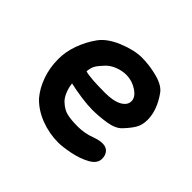

<svg xmlns="http://www.w3.org/2000/svg" viewBox="-113 -565 703 703"><g transform="rotate(45 238.5 -213.5)"><path d="M96 -359Q119 -391 169 -411.5Q219 -432 258 -432Q298 -432 339.5 -421Q381 -410 397 -387Q434 -335 434 -285Q434 -258 422.5 -239Q411 -220 390 -198Q373 -180 336.5 -174Q300 -168 264 -168Q241 -168 208 -172.5Q175 -177 144 -184Q146 -164 154 -145Q162 -126 173 -116Q193 -97 214.5 -92Q236 -87 270 -87Q306 -87 337 -99Q362 -108 378 -108Q397 -108 407 -96.5Q417 -85 417 -67Q417 -42 388 -26Q359 -10 321.5 -2.5Q284 5 261 5Q214 5 170 -12Q126 -29 97 -60Q73 -88 59 -127.5Q45 -167 45 -212Q45 -250 59 -288.5Q73 -327 96 -359ZM183 -315Q165 -296 158.5 -284.5Q152 -273 150 -253Q175 -245 254 -245Q297 -245 320.5 -258Q344 -271 344 -292Q344 -313 318 -330Q292 -347 263 -347Q241 -347 219 -338.5Q197 -330 183 -315Z"/></g></svg>

Font: Itim
Style: Regular
Weight: 400
Designer: Suppakit Chalermlarp
Version: Version 1.002g